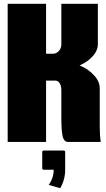

<svg xmlns="http://www.w3.org/2000/svg" viewBox="-20 -740 555 1001"><path d="M233.9 224.1Q259.8 188 259.8 145H205.1L200.2 140.1V49.8L205.1 44.9H314.9L319.8 49.8V145Q319.8 196.3 293.9 241.2ZM20 -720.2H220.2V-460H257.8Q273.4 -460 286.6 -473.9Q299.8 -487.8 299.8 -508.8V-720.2H490.2V-509.8Q490.2 -476.6 463.4 -446.8Q436.5 -417 395 -398.9Q439.5 -380.9 469.7 -348.1Q500 -315.4 500 -279.8V-80.1Q500 -33.2 504.9 0H335Q314 0 306.9 -28.1Q299.8 -56.2 299.8 -129.9V-270Q299.8 -292.5 291 -306.2Q282.2 -319.8 268.1 -319.8H220.2V0H20Z"/></svg>

Font: Mikodacs
Style: Regular
Weight: 400
Designer: gluk (gluksza@wp.pl)
Foundry: gluk (gluksza@wp.pl)
Version: Version 0.28